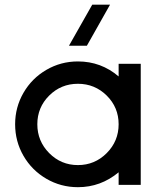

<svg xmlns="http://www.w3.org/2000/svg" viewBox="-20 -776 676 806"><path d="M269.5 -584 367.2 -756.3H441.9L344.7 -584ZM478 0V-52.7Q402.8 9.8 307.1 9.8Q235.4 9.8 174.6 -25.6Q113.8 -61 78.6 -121.8Q43.5 -182.6 43.5 -254.4Q43.5 -325.7 78.6 -386.5Q113.8 -447.3 174.6 -482.7Q235.4 -518.1 307.1 -518.1Q404.3 -518.1 478 -455.1V-508.3H570.8V0ZM428 -133.3Q478 -183.6 478 -254.4Q478 -325.2 428 -374.8Q377.9 -424.3 307.1 -424.3Q236.3 -424.3 186.5 -374.8Q136.7 -325.2 136.7 -254.4Q136.7 -183.6 186.5 -133.3Q236.3 -83 307.1 -83Q377.9 -83 428 -133.3Z"/></svg>

Font: Basically A Sans Serif Medium
Style: Regular
Weight: 500
Designer: Hyung-Suk Kim
Foundry: Mental Design
Version: 1.000